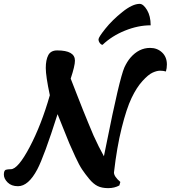

<svg xmlns="http://www.w3.org/2000/svg" viewBox="-30 -945 884 994"><path d="M750 -814Q685 -814 617 -786.5Q549 -759 501 -713Q494 -713 487 -722Q480 -731 480 -741.5Q480 -752 515.5 -796.5Q551 -841 603.5 -883Q656 -925 693 -925Q712 -925 731 -893.5Q750 -862 750 -814ZM593 -3 588 15Q563 29 530 29Q497 29 475 18Q453 7 432 -18.5Q411 -44 395.5 -67Q380 -90 360 -133.5Q340 -177 329 -202.5Q318 -228 297.5 -280.5Q277 -333 268 -354Q198 -134 163 -68Q117 19 63 19Q29 19 9.5 -0.5Q-10 -20 -10 -41Q-10 -62 0 -66Q10 -69 26 -69Q63 -69 123.5 -183.5Q184 -298 228 -452Q207 -551 207 -593Q207 -635 220 -659.5Q233 -684 266 -684Q358 -684 358 -631Q358 -604 336 -538Q347 -510 369 -453.5Q391 -397 400.5 -373.5Q410 -350 427 -308.5Q444 -267 454 -244Q481 -184 508 -136L521 -200Q588 -536 614 -596Q628 -626 645 -646Q689 -697 747 -697Q784 -697 809 -673.5Q834 -650 834 -611Q834 -592 829 -575Q815 -579 798.5 -579Q782 -579 760 -569Q738 -559 707.5 -525.5Q677 -492 651 -437.5Q625 -383 600 -283Q575 -183 560 -52Q560 -31 593 -3Z"/></svg>

Font: Clara
Style: Regular
Weight: 400
Designer: Proyecto DEMO
Foundry: Proyecto DEMO
Version: Version 1.002